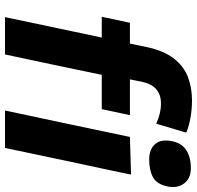

<svg xmlns="http://www.w3.org/2000/svg" viewBox="-30 -757 787 767"><g transform="rotate(90 363.5 -373.5)"><path d="M48.5 0Q59.5 -53.5 70.2 -103.8Q81 -154 94 -216L104.5 -266Q110 -292 116.5 -323Q123 -354 130 -386.5H47L71 -499H154Q157.5 -516 161 -532.5Q164.5 -549 167.5 -564Q182.5 -634.5 213.8 -674.5Q245 -714.5 288 -730.8Q331 -747 381 -747Q416 -747 450.8 -740.8Q485.5 -734.5 510 -724L474 -604Q434 -623 393.5 -623Q322 -623 306.5 -546Q304.5 -536 301.5 -521.2Q298.5 -506.5 297 -499H440L416 -386.5H279L243.5 -216.5Q230 -153.5 219.5 -103.5Q209 -53.5 197.5 0ZM421.5 0Q433 -53.5 443.5 -103.8Q454 -154 467.5 -216L478 -266Q493.5 -341 504.8 -393.2Q516 -445.5 527 -499L677.5 -503.5Q666 -448.5 654.8 -395.2Q643.5 -342 627 -266L616.5 -216Q603.5 -154 592.8 -103.5Q582 -53 571 0ZM617.5 -576Q576 -576 555.5 -599.8Q535 -623.5 544 -667.5Q552.5 -707.5 581.2 -725Q610 -742.5 651.5 -742.5Q693 -742.5 713 -715.2Q733 -688 725 -650Q716 -606 687.8 -591Q659.5 -576 617.5 -576Z"/></g></svg>

Font: Commissioner
Style: Bold Italic
Weight: 700
Italic angle: -12°
Designer: Kostas Bartsokas
Foundry: Kostas Bartsokas
Version: Version 1.000; ttfautohint (v1.8.3)